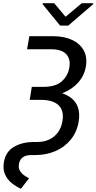

<svg xmlns="http://www.w3.org/2000/svg" viewBox="-20 -952 598 1191"><path d="M162.1 -727.5H308.6Q377.4 -727.5 426.8 -704.6Q476.1 -681.6 499.3 -639.4Q522.5 -597.2 512.7 -539.1Q502.9 -482.9 465.6 -440.7Q428.2 -398.4 369.9 -375.2Q311.5 -352.1 239.3 -352.1H167.5L177.2 -413.1H248Q325.2 -413.1 363.3 -447.5Q401.4 -481.9 409.7 -530.8Q419.4 -585 391.1 -615.7Q362.8 -646.5 295.4 -646.5H147.9ZM174.3 -390.1H244.6Q366.7 -390.1 424.8 -341.6Q482.9 -293 468.3 -200.2Q458 -134.3 419.9 -87.2Q381.8 -40 324.7 -15.1Q267.6 9.8 199.7 9.8H174.8Q138.7 9.8 120.1 24.7Q101.6 39.6 97.7 64.9Q93.3 89.8 103.3 106.9Q113.3 124 129.4 135.3Q145.5 146.5 160.2 153.8L109.9 218.8Q79.1 205.1 52.2 183.3Q25.4 161.6 11.2 129.9Q-2.9 98.1 3.9 55.7Q14.2 -10.3 65.9 -40.8Q117.7 -71.3 191.9 -71.3H212.4Q253.4 -71.3 285.9 -86.7Q318.4 -102.1 339.8 -131.6Q361.3 -161.1 367.7 -202.6Q377.9 -266.1 343.3 -299.3Q308.6 -332.5 233.9 -332.5H164.1ZM316.4 -932.1 386.7 -848.1 487.3 -932.1H558.1V-926.3L403.3 -793H353L244.1 -926.3L245.1 -932.1Z"/></svg>

Font: Inter 17pt
Style: Italic
Weight: 400
Italic angle: -9.3988°
Version: Version 4.001;git-66647c0bb